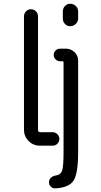

<svg xmlns="http://www.w3.org/2000/svg" viewBox="-20 -780 540 1028"><path d="M398.4 -718.8V-680.7Q398.4 -664.1 385.7 -651.9Q373 -639.6 356 -639.6Q338.9 -639.6 327.6 -651.9Q316.4 -664.1 316.4 -680.7V-718.8Q316.4 -735.4 327.6 -747.6Q338.9 -759.8 356 -759.8Q373 -759.8 385.7 -748Q398.4 -736.3 398.4 -718.8ZM276.4 160.2Q305.7 156.2 313 132.3Q320.3 108.4 320.3 33.2V-446.3Q320.3 -452.1 314.5 -452.1H301.8Q288.1 -452.1 277.8 -461.9Q267.6 -471.7 267.6 -485.8Q267.6 -500 277.8 -509.8Q288.1 -519.5 301.8 -519.5H332Q359.4 -519.5 378.9 -501Q398.4 -482.4 398.4 -455.1V33.2Q398.4 147.5 374.5 186Q350.6 224.6 276.4 228.5Q262.7 229.5 252.4 219.7Q242.2 210 242.2 195.8Q242.2 181.6 252.4 171.9Q262.7 162.1 276.4 160.2ZM193.4 0Q158.2 0 133.3 -24.9Q108.4 -49.8 108.4 -85V-692.4Q108.4 -708 119.1 -719.2Q129.9 -730.5 146 -730.5Q162.1 -730.5 172.9 -719.2Q183.6 -708 183.6 -692.4V-83Q183.6 -72.3 196.3 -72.3H261.7Q276.4 -72.3 287.1 -61.5Q297.9 -50.8 297.9 -36.1Q297.9 -21.5 287.6 -10.7Q277.3 0 261.7 0Z"/></svg>

Font: Rounded-X Mgen+ 1m regular
Style: Regular
Weight: 400
Designer: [Source Han Sans]
Ryoko NISHIZUKA  (kana & ideographs); Paul D. Hunt (Latin, Greek & Cyrillic); Wenlong ZHANG  (bopomofo
Version: Version 1.059.20150602